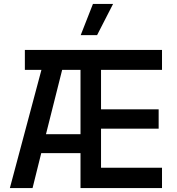

<svg xmlns="http://www.w3.org/2000/svg" viewBox="-20 -953 897 973"><path d="M30 0H145L189 -177H388V0H801V-103H492V-301H784V-399H492V-599H801V-700H106V-599H190ZM213 -273 295 -599H388V-273ZM389 -775H472L553 -933H451Z"/></svg>

Font: Finlandica Medium
Style: Regular
Weight: 500
Designer: Niklas Ekholm, Juho Hiilivirta, Jaakko Suomalainen
Foundry: Helsinki Type Studio
Version: Version 2.000;Glyphs 3.2 (3202)